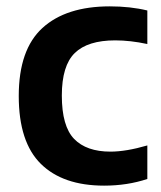

<svg xmlns="http://www.w3.org/2000/svg" viewBox="-20 -574 506 604"><path d="M307.5 10Q178 10 108.5 -58.5Q39 -127 39 -272Q39 -418 113.5 -486Q188 -554 325.5 -554Q390 -554 443.5 -541V-435.5Q390 -447 342.5 -447Q256 -447 215.2 -407.2Q174.5 -367.5 174.5 -273.5Q174.5 -177 213.2 -137Q252 -97 327.5 -97Q376.5 -97 443.5 -116.5V-11Q380.5 10 307.5 10Z"/></svg>

Font: Encode Sans SmBold
Style: Regular
Weight: 600
Designer: Multiple Designers
Foundry: Impallari Type
Version: Version 3.002; ttfautohint (v1.8.3) -l 8 -r 50 -G 200 -x 14 